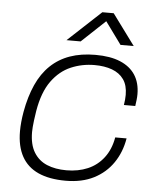

<svg xmlns="http://www.w3.org/2000/svg" viewBox="-53 -768 673 825"><g transform="rotate(5 284.0 -355.5)"><path d="M261 12Q190 12 142.5 -9.5Q95 -31 71 -74.5Q47 -118 47 -183Q47 -202 49 -223Q51 -244 55 -267Q67 -334 90 -385Q113 -436 148.5 -470Q184 -504 232 -521Q280 -538 342 -538Q406 -538 449 -520Q492 -502 514 -468Q536 -434 536 -385Q536 -373 534.5 -360.5Q533 -348 531 -334H482Q484 -346 485 -357Q486 -368 486 -378Q486 -419 468 -444.5Q450 -470 417.5 -482Q385 -494 342 -494Q288 -494 240 -473.5Q192 -453 157.5 -405.5Q123 -358 109 -276Q105 -251 103 -234.5Q101 -218 100 -206Q99 -194 99 -184Q99 -130 119.5 -96.5Q140 -63 176 -48Q212 -33 260 -33Q311 -33 352 -50.5Q393 -68 420.5 -104Q448 -140 457 -192H506Q496 -132 464.5 -86Q433 -40 382 -14Q331 12 261 12ZM212 -590 355 -723H404L502 -590H445L365 -700H390L273 -590Z"/></g></svg>

Font: Archivo SemiExpanded Thin
Style: Italic
Weight: 250
Width: 6
Italic angle: -10°
Designer: Hector Gatti
Foundry: Omnibus-Type
Version: Version 2.001